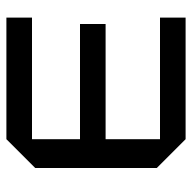

<svg xmlns="http://www.w3.org/2000/svg" viewBox="-20 -580 600 600"><g transform="rotate(-90 280.0 -280.0)"><path d="M145 0 55 -90V-470L145 -560H525V-480H145V-330H505V-250H145V-80H525V0Z"/></g></svg>

Font: Tektur
Style: Regular
Weight: 400
Designer: Adam Jagosz
Foundry: Adam Jagosz
Version: Version 1.005;gftools[0.9.30]